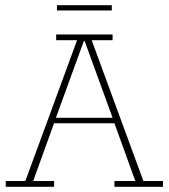

<svg xmlns="http://www.w3.org/2000/svg" viewBox="-20 -715 646 735"><path d="M2 0V-22H77L275 -561H195V-583H411V-561H331L529 -22H604V0H418V-22H498L416 -249L431 -243H183L189 -249L107 -22H187V0ZM191 -256 186 -264H416L414 -256L304 -558H301ZM198 -675V-695H408V-675Z"/></svg>

Font: Rokkitt Thin
Style: Regular
Weight: 250
Version: Version 3.103